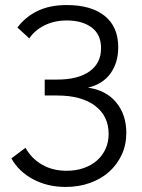

<svg xmlns="http://www.w3.org/2000/svg" viewBox="-20 -735 563 760"><path d="M49 -626Q80 -668 128.5 -691.5Q177 -715 244 -715Q341 -715 394.5 -672Q448 -629 448 -548Q448 -487 417.5 -444.5Q387 -402 328 -388Q400 -378 440 -329.5Q480 -281 480 -209Q480 -162 462 -123Q444 -84 412.5 -55.5Q381 -27 336.5 -11Q292 5 240 5Q168 5 111 -25.5Q54 -56 25 -108L81 -150Q104 -108 146 -83.5Q188 -59 244 -59Q280 -59 310.5 -69.5Q341 -80 363 -99Q385 -118 397.5 -145Q410 -172 410 -205Q410 -276 356 -316.5Q302 -357 206 -357H157V-420H206Q289 -420 334.5 -452.5Q380 -485 380 -544Q380 -599 342.5 -626.5Q305 -654 245 -654Q195 -654 156 -634.5Q117 -615 96 -583Z"/></svg>

Font: IngvarSans
Style: Regular
Weight: 400
Version: Version 1.000